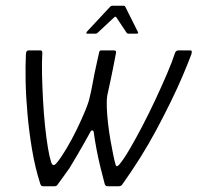

<svg xmlns="http://www.w3.org/2000/svg" viewBox="-20 -647 686 667"><path d="M131 0Q126 0 124 -1.5Q122 -3 120 -8Q102 -64 91.5 -126.5Q81 -189 75.5 -250.5Q70 -312 69 -366Q68 -420 70 -458Q70 -465 72.5 -468.5Q75 -472 80 -472H119Q128 -472 127 -463Q125 -431 126 -388Q127 -345 129.5 -298.5Q132 -252 136.5 -209Q141 -166 146.5 -133.5Q152 -101 157 -86Q163 -64 177 -81Q192 -99 211 -131Q230 -163 247 -198Q264 -233 276.5 -263.5Q289 -294 292 -311Q296 -326 300 -348Q304 -370 308.5 -392.5Q313 -415 317.5 -434Q322 -453 324 -463Q325 -472 332 -472H375Q378 -472 381 -470.5Q384 -469 383 -463Q379 -442 372 -406.5Q365 -371 353 -317Q350 -300 351 -273.5Q352 -247 355.5 -217Q359 -187 364 -158.5Q369 -130 373.5 -108.5Q378 -87 381 -77Q384 -63 395 -76Q410 -94 430.5 -129Q451 -164 474 -208Q497 -252 519 -299Q541 -346 559.5 -389Q578 -432 588 -463Q591 -472 601 -472H641Q645 -472 646 -469Q647 -466 645 -459Q633 -427 615 -384.5Q597 -342 573.5 -294Q550 -246 523 -195.5Q496 -145 466 -97.5Q436 -50 406 -8Q403 -3 399.5 -1.5Q396 0 393 0H355Q350 0 348 -1.5Q346 -3 344 -7Q337 -33 329 -65.5Q321 -98 315 -130Q309 -162 306 -186Q305 -194 300.5 -194Q296 -194 293 -187Q283 -169 271 -147.5Q259 -126 246.5 -105Q234 -84 222 -64Q212 -50 201 -34.5Q190 -19 181 -7Q179 -3 176 -1.5Q173 0 169 0ZM283 -530Q280 -530 280 -532Q280 -534 281 -536L363 -624Q366 -627 370 -627H409Q414 -627 415 -624L459 -536Q461 -534 459.5 -532Q458 -530 455 -530H426Q422 -530 420 -533L384 -587Q381 -591 377 -587L319 -533Q316 -530 312 -530Z"/></svg>

Font: Glory Thin Light
Style: Italic
Weight: 300
Italic angle: -12°
Version: Version 1.011